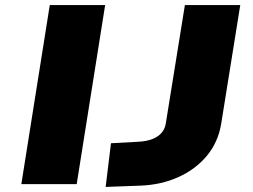

<svg xmlns="http://www.w3.org/2000/svg" viewBox="-20 -725 998 756"><path d="M64 0 176 -705H394L282 0ZM396 11 417 -161 527 -167Q560 -169 582.5 -178.5Q605 -188 617.5 -203.5Q630 -219 633 -240L708 -705H926L851 -238Q839 -165 794.5 -111.5Q750 -58 682 -27.5Q614 3 532 6Z"/></svg>

Font: Nunito Sans 7pt Expanded Black
Style: Italic
Weight: 900
Width: 7
Italic angle: -9°
Designer: Vernon Adams
Foundry: Vernon Adams
Version: Version 3.101;gftools[0.9.27]